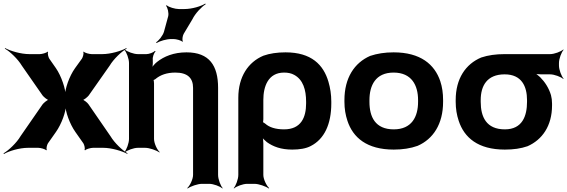

<svg xmlns="http://www.w3.org/2000/svg" viewBox="-80 -833 3196 1082"><path d="M235 -449 198 -502C192 -511 187 -533 191 -540L188 -542C183 -535 156 -528 144 -528H86C37 -528 -22 -546 -51 -562L-53 -559C-24 -543 21 -500 43 -463L160 -295C166 -287 188 -268 198 -268V-272C188 -272 166 -253 160 -245L36 -66C14 -28 -32 15 -60 31L-58 35C-30 18 30 0 78 0H136C148 0 175 7 180 14L184 12C179 5 185 -17 190 -25L235 -89C267 -134 292 -204 292 -243H288C288 -204 313 -134 345 -89L390 -25C395 -17 401 5 396 12L400 14C405 7 432 0 444 0H502C548 0 608 18 637 34L639 31C610 15 565 -28 543 -65L419 -245C414 -253 392 -272 382 -272V-268C392 -268 414 -287 420 -295L538 -463C560 -500 605 -543 634 -559L632 -562C603 -546 544 -528 496 -528H437C424 -528 397 -535 392 -542L389 -540C394 -533 387 -511 382 -503L343 -449C310 -403 286 -332 286 -293H290C290 -332 266 -404 235 -449Z M908 -424C976 -424 1008 -394 1008 -338V153C1008 177 990 214 975 227L978 229C994 217 1034 203 1058 203H1099C1123 203 1160 217 1173 229L1175 227C1163 214 1149 177 1149 153V-338C1149 -463 1100 -538 971 -538C899 -538 844 -515 805 -484C791 -473 777 -456 772 -445L776 -443C780 -454 782 -474 781 -489V-496C779 -510 787 -535 797 -543L793 -546C784 -537 760 -528 745 -528H697C673 -528 636 -542 623 -554L621 -552C633 -539 647 -502 647 -478V-50C647 -26 633 11 621 24L623 26C636 14 673 0 697 0H738C762 0 802 14 818 26L820 24C805 11 788 -26 788 -50V-362C788 -366 787 -383 784 -385L782 -382C784 -380 797 -387 799 -390C824 -410 859 -424 908 -424ZM868 -742 844 -654C838 -633 815 -604 799 -594L803 -591C819 -601 857 -613 885 -613H898C913 -613 942 -605 947 -598L951 -600C945 -607 949 -631 955 -642L1004 -724C1020 -757 1056 -795 1079 -809L1077 -813C1054 -798 1003 -782 958 -782H928C907 -782 870 -793 860 -803L855 -801C865 -791 872 -759 868 -742Z M1567 10C1608 10 1645 4 1671 -10C1748 -49 1787 -134 1787 -250V-260C1787 -301 1781 -338 1771 -372C1743 -468 1675 -538 1529 -538C1483 -538 1440 -532 1404 -519C1319 -483 1263 -401 1263 -282V153C1263 177 1249 214 1237 227L1239 229C1252 217 1289 203 1313 203H1354C1378 203 1418 217 1434 229L1437 227C1422 214 1404 177 1404 153V-26C1404 -39 1402 -57 1398 -66L1394 -64C1398 -55 1413 -41 1424 -32C1459 -7 1503 10 1567 10ZM1521 -104C1472 -104 1437 -116 1415 -136C1411 -139 1401 -146 1399 -145L1401 -141C1403 -143 1404 -159 1404 -162V-270C1404 -344 1430 -424 1521 -424C1543 -424 1562 -420 1578 -411C1628 -384 1645 -327 1645 -260V-250C1645 -172 1617 -104 1521 -104Z M1861 -269V-259C1861 -220 1867 -185 1878 -152C1909 -58 1987 10 2139 10C2189 10 2234 3 2273 -11C2361 -49 2417 -134 2417 -259V-269C2417 -308 2412 -343 2401 -376C2369 -470 2290 -538 2138 -538C2088 -538 2045 -531 2006 -518C1917 -479 1861 -394 1861 -269ZM2276 -269V-259C2276 -176 2241 -104 2139 -104C2034 -104 2002 -175 2002 -259V-269C2002 -351 2036 -424 2138 -424C2240 -424 2276 -352 2276 -269Z M3070 -464V-478C3070 -502 3084 -539 3096 -552L3094 -554C3081 -542 3044 -528 3020 -528H2764C2714 -528 2671 -522 2632 -509C2544 -472 2488 -390 2488 -269V-259C2488 -220 2494 -185 2505 -152C2536 -58 2613 10 2765 10C2814 10 2856 4 2893 -9C2975 -45 3031 -123 3031 -239V-249C3031 -266 3029 -282 3025 -297C3013 -337 2991 -371 2964 -398C2954 -407 2939 -420 2930 -424L2928 -420C2937 -416 2955 -414 2969 -414H3020C3044 -414 3081 -400 3094 -388L3096 -390C3084 -403 3070 -440 3070 -464ZM2764 -414C2860 -414 2890 -346 2890 -269V-259C2890 -180 2864 -104 2765 -104C2660 -104 2629 -175 2629 -259V-269C2629 -349 2664 -414 2764 -414Z"/></svg>

Font: Asimov
Style: EdgeWide
Weight: 500
Designer: Google
Version: Version 2.000980: 2014